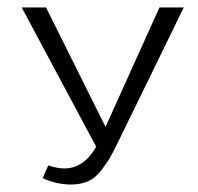

<svg xmlns="http://www.w3.org/2000/svg" viewBox="-20 -485 528 513"><path d="M406 -465H471L305 -125Q287 -88 278.5 -72Q270 -56 253 -33Q236 -10 216 -1Q196 8 170 8Q131 8 94 -9L109 -43Q133 -35 152 -35Q204 -35 237 -93L38 -465H103L262 -146Z"/></svg>

Font: EauTestSC Semilight
Style: Regular
Weight: 300
Designer: Christian Thalmann (Catharsis Fonts)
Version: Version 0.001;PS 000.001;hotconv 1.0.88;makeotf.lib2.5.64775